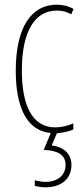

<svg xmlns="http://www.w3.org/2000/svg" viewBox="-20 -557 353 817"><path d="M284 145C284 100 255 69 200 62L222 10C246 8 273 3 292 -6V-32C267 -21 240 -15 215 -15C114 -15 73 -114 73 -257C73 -427 130 -512 222 -512C244 -512 265 -507 283 -496L293 -519C272 -531 248 -537 221 -537C113 -537 47 -440 47 -256C47 -101 94 0 196 9L166 81C220 83 259 98 259 145C259 192 221 217 174 217C161 217 142 214 128 210V234C143 238 162 240 174 240C242 240 284 203 284 145Z"/></svg>

Font: Noto Sans Devanagari ExtraCondensed Thin
Style: Regular
Weight: 100
Width: 2
Designer: Jelle Bosma - Monotype Design Team
Foundry: Monotype Imaging Inc.
Version: Version 2.004